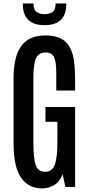

<svg xmlns="http://www.w3.org/2000/svg" viewBox="-20 -1072 511 1101"><path d="M219.7 8.3Q144 8.3 100.8 -53Q57.6 -114.3 57.6 -253.9V-620.1Q57.6 -676.8 66.9 -722.7Q76.2 -768.6 97.2 -801.3Q118.2 -834 153.6 -851.3Q189 -868.7 240.7 -868.7Q295.9 -868.7 329.3 -851.1Q362.8 -833.5 380.6 -800.5Q398.4 -767.6 404.5 -720.9Q410.6 -674.3 410.6 -616.7V-552.7H302.7V-655.3Q302.7 -715.8 290.5 -743.4Q278.3 -771 241.7 -771Q202.1 -771 186.8 -738.5Q171.4 -706.1 171.4 -623V-256.8Q171.4 -165.5 184.3 -126.2Q197.3 -86.9 238.8 -86.9Q278.8 -86.9 293.9 -126.7Q309.1 -166.5 309.1 -259.8V-373.5H240.7V-458.5H410.6V0H355L338.9 -73.7Q326.2 -34.2 294.4 -12.9Q262.7 8.3 219.7 8.3ZM235.4 -927.7Q174.3 -927.7 142.8 -957.8Q111.3 -987.8 111.3 -1044.9V-1052.2H171.9Q171.9 -1014.2 191.4 -1002.4Q210.9 -990.7 235.8 -990.7Q260.7 -990.7 279.8 -1002Q298.8 -1013.2 298.8 -1052.2H359.9V-1045.9Q359.9 -988.8 329.3 -958.3Q298.8 -927.7 235.4 -927.7Z"/></svg>

Font: Antonio SemiBold
Style: Regular
Weight: 600
Designer: Vernon Adams
Foundry: Vernon Adams
Version: Version 1.002